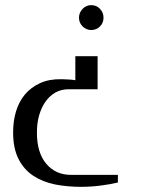

<svg xmlns="http://www.w3.org/2000/svg" viewBox="-20 -581 558 749"><path d="M439.9 101.1V130.9Q409.7 138.2 375 142.6Q339.4 147.5 297.9 147.9Q242.2 147.9 195.3 138.7Q147 128.9 110.4 105Q73.7 81.1 52.7 40Q31.2 -1.5 31.2 -64Q31.2 -109.4 42.5 -146.5Q54.2 -185.1 77.6 -212.9Q100.6 -240.2 136.7 -256.8Q171.4 -272.9 220.2 -272Q226.1 -272 245.6 -271Q259.8 -270.5 273.9 -268.1V-361.8H360.8V-232.9H249Q218.8 -232.9 196.3 -220.2Q173.8 -207.5 157.2 -184.1Q141.6 -162.1 132.3 -129.9Q124 -100.6 124 -63Q124 14.6 160.6 58.1Q197.3 101.1 255.9 101.1ZM383.8 -512.2Q383.8 -491.7 370.1 -478Q356 -463.9 335.9 -463.9Q316.4 -463.9 302.2 -478Q288.1 -492.2 288.1 -512.2Q288.1 -531.2 302.2 -546.4Q316.4 -561 335.9 -561Q356.4 -561 370.1 -546.4Q383.8 -532.2 383.8 -512.2Z"/></svg>

Font: SimahzazaarabicW05-Regular
Style: Regular
Weight: 400
Designer: Ahmed zaza
Foundry: Ahmed zaza
Version: Version 1.001